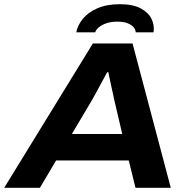

<svg xmlns="http://www.w3.org/2000/svg" viewBox="-52 -894 893 914"><path d="M-32 0 390 -687H579L761 0H593L561 -130H215L138 0ZM290 -256H530L492 -418Q489 -432 485 -451Q481 -470 476.5 -489.5Q472 -509 469 -525Q466 -541 464 -550H458Q447 -530 433.5 -504.5Q420 -479 407 -455.5Q394 -432 385 -416ZM311 -740Q317 -773 342 -804Q367 -835 411.5 -854.5Q456 -874 518 -874Q582 -874 619 -853.5Q656 -833 670 -802.5Q684 -772 679 -740H594Q594 -751 585.5 -762.5Q577 -774 557.5 -782.5Q538 -791 506 -791Q477 -791 455 -783.5Q433 -776 419 -764.5Q405 -753 401 -740Z"/></svg>

Font: Archivo SemiExpanded
Style: Bold Italic
Weight: 700
Width: 6
Italic angle: -10°
Designer: Hector Gatti
Foundry: Omnibus-Type
Version: Version 2.001